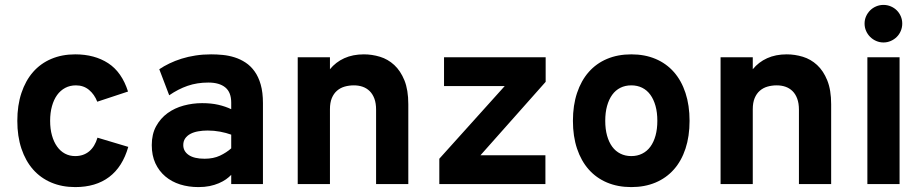

<svg xmlns="http://www.w3.org/2000/svg" viewBox="-20 -742 3723 774"><path d="M283.2 12.2Q230 12.2 186.8 -6.1Q143.6 -24.4 113.3 -58.8Q83 -93.3 66.4 -142.8Q49.8 -192.4 49.8 -254.9Q49.8 -317.4 66.4 -367.2Q83 -417 113.3 -451.7Q143.6 -486.3 186.8 -504.6Q230 -522.9 283.2 -522.9Q361.3 -522.9 416.3 -487.1Q471.2 -451.2 496.1 -373L372.1 -332Q360.8 -361.3 338.9 -379.6Q316.9 -397.9 286.1 -397.9Q262.2 -397.9 242.9 -387.7Q223.6 -377.4 210.2 -358.9Q196.8 -340.3 189.5 -314Q182.1 -287.6 182.1 -254.9Q182.1 -222.2 189.5 -196Q196.8 -169.9 210 -151.4Q223.1 -132.8 241.7 -122.8Q260.3 -112.8 283.2 -112.8Q316.4 -112.8 339.4 -131.8Q362.3 -150.9 373 -187L497.1 -149.9Q474.1 -69.3 420.2 -28.6Q366.2 12.2 283.2 12.2Z M912.1 0V-37.1Q903.3 -27.8 890.9 -19Q878.4 -10.3 861.8 -3.2Q845.2 3.9 825 8.1Q804.7 12.2 779.8 12.2Q740.2 12.2 706.1 1.5Q671.9 -9.3 646.5 -30.8Q621.1 -52.2 606.4 -83.7Q591.8 -115.2 591.8 -157.2Q591.8 -201.2 609.4 -233.2Q627 -265.1 655.5 -285.9Q684.1 -306.6 720.5 -316.4Q756.8 -326.2 794.9 -326.2Q831.5 -326.2 860.1 -319.6Q888.7 -313 912.1 -301.8V-328.1Q912.1 -370.1 888.2 -389.6Q864.3 -409.2 819.8 -409.2Q774.4 -409.2 736.3 -396Q698.2 -382.8 662.1 -357.9L622.1 -462.9Q640.1 -475.1 662.8 -486.1Q685.5 -497.1 711.9 -505.4Q738.3 -513.7 768.3 -518.3Q798.3 -522.9 831.1 -522.9Q854 -522.9 878.4 -520.5Q902.8 -518.1 926 -510.7Q949.2 -503.4 970 -489.7Q990.7 -476.1 1006.3 -454.3Q1022 -432.6 1031 -401.1Q1040 -369.6 1040 -326.2V0ZM804.7 -102.1Q840.3 -102.1 866.7 -114.5Q893.1 -127 912.1 -144V-199.2Q892.1 -206.5 867.4 -211.2Q842.8 -215.8 816.9 -215.8Q796.9 -215.8 779.1 -212.6Q761.2 -209.5 747.8 -202.4Q734.4 -195.3 726.6 -184.1Q718.8 -172.9 718.8 -157.2Q718.8 -132.3 740.7 -117.2Q762.7 -102.1 804.7 -102.1Z M1496.1 0V-299.8Q1496.1 -325.7 1489.3 -344.2Q1482.4 -362.8 1470.2 -374.8Q1458 -386.7 1441.9 -392.3Q1425.8 -397.9 1406.7 -397.9Q1386.7 -397.9 1369.1 -392.8Q1351.6 -387.7 1338.4 -376.2Q1325.2 -364.7 1317.6 -346.4Q1310.1 -328.1 1310.1 -301.8V0H1180.2V-511.2H1310.1V-462.9Q1333.5 -491.7 1367.9 -507.3Q1402.3 -522.9 1446.8 -522.9Q1479.5 -522.9 1511.7 -513.2Q1543.9 -503.4 1569.3 -480Q1594.7 -456.5 1610.4 -418Q1626 -379.4 1626 -321.8V0Z M1751 0V-102.1L2014.6 -395H1770V-511.2H2179.7V-412.1L1917 -116.2H2178.7V0Z M2524.9 12.2Q2470.7 12.2 2427.2 -6.1Q2383.8 -24.4 2353.3 -58.8Q2322.8 -93.3 2306.2 -142.8Q2289.6 -192.4 2289.6 -254.9Q2289.6 -317.4 2306.2 -367.2Q2322.8 -417 2353.3 -451.7Q2383.8 -486.3 2427.2 -504.6Q2470.7 -522.9 2524.9 -522.9Q2579.1 -522.9 2622.6 -504.6Q2666 -486.3 2696.5 -451.7Q2727.1 -417 2743.4 -367.2Q2759.8 -317.4 2759.8 -254.9Q2759.8 -192.4 2743.4 -142.8Q2727.1 -93.3 2696.5 -58.8Q2666 -24.4 2622.6 -6.1Q2579.1 12.2 2524.9 12.2ZM2524.9 -112.8Q2549.3 -112.8 2568.8 -122.6Q2588.4 -132.3 2601.8 -150.6Q2615.2 -168.9 2622.6 -195.3Q2629.9 -221.7 2629.9 -254.9Q2629.9 -288.6 2622.6 -314.9Q2615.2 -341.3 2601.8 -359.9Q2588.4 -378.4 2568.8 -388.2Q2549.3 -397.9 2524.9 -397.9Q2500.5 -397.9 2481 -388.2Q2461.4 -378.4 2448 -359.9Q2434.6 -341.3 2427.2 -314.9Q2419.9 -288.6 2419.9 -254.9Q2419.9 -221.7 2427.2 -195.3Q2434.6 -168.9 2448 -150.6Q2461.4 -132.3 2481 -122.6Q2500.5 -112.8 2524.9 -112.8Z M3200.7 0V-299.8Q3200.7 -325.7 3193.8 -344.2Q3187 -362.8 3174.8 -374.8Q3162.6 -386.7 3146.5 -392.3Q3130.4 -397.9 3111.3 -397.9Q3091.3 -397.9 3073.7 -392.8Q3056.2 -387.7 3043 -376.2Q3029.8 -364.7 3022.2 -346.4Q3014.6 -328.1 3014.6 -301.8V0H2884.8V-511.2H3014.6V-462.9Q3038.1 -491.7 3072.5 -507.3Q3106.9 -522.9 3151.4 -522.9Q3184.1 -522.9 3216.3 -513.2Q3248.5 -503.4 3273.9 -480Q3299.3 -456.5 3314.9 -418Q3330.6 -379.4 3330.6 -321.8V0Z M3476.6 0V-511.2H3606.4V0ZM3541.5 -570.8Q3525.9 -570.8 3512 -576.9Q3498 -583 3487.8 -593.3Q3477.5 -603.5 3471.4 -617.4Q3465.3 -631.3 3465.3 -647Q3465.3 -662.6 3471.4 -676.3Q3477.5 -689.9 3487.8 -700.2Q3498 -710.4 3512 -716.3Q3525.9 -722.2 3541.5 -722.2Q3557.1 -722.2 3571 -716.3Q3585 -710.4 3595.2 -700.2Q3605.5 -689.9 3611.3 -676.3Q3617.2 -662.6 3617.2 -647Q3617.2 -631.3 3611.3 -617.4Q3605.5 -603.5 3595.2 -593.3Q3585 -583 3571 -576.9Q3557.1 -570.8 3541.5 -570.8Z"/></svg>

Font: Overpass
Style: Bold
Weight: 700
Designer: Delve Withrington
Foundry: Delve Fonts
Version: Version 1.001